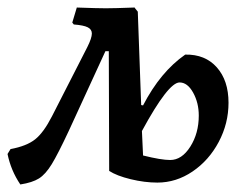

<svg xmlns="http://www.w3.org/2000/svg" viewBox="-60 -478 642 510"><path d="M547 -205Q547 -150 521 -101Q495 -52 451.5 -22.5Q408 7 358 7Q324 7 287 -2Q250 -11 230 -24L229 -342H220L123 -131Q94 -69 77.5 -42Q61 -15 43.5 -4Q26 7 -6 12Q-31 -25 -40 -69L-32 -82Q11 -90 33.5 -108Q56 -126 78 -169L172 -353Q184 -377 184 -389Q184 -400 173 -405.5Q162 -411 136 -413L132 -418L144 -458Q200 -456 221 -456Q243 -456 297 -458H298V-457L306 -447L315 -199L320 -198Q366 -287 432 -333Q485 -334 516 -299Q547 -264 547 -205ZM468 -171Q468 -205 453 -232Q438 -259 417 -259Q387 -259 317 -130L320 -65Q368 -53 392 -53Q423 -53 445.5 -88.5Q468 -124 468 -171Z"/></svg>

Font: Alegreya Medium
Style: Italic
Weight: 500
Italic angle: -7°
Designer: Juan Pablo del Peral
Foundry: Huerta Tipografica
Version: Version 2.008; ttfautohint (v1.8)